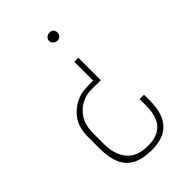

<svg xmlns="http://www.w3.org/2000/svg" viewBox="-186 -564 738 738"><g transform="rotate(-45 183.0 -195.0)"><path d="M239 -347V-225Q225 -225 210.5 -225Q196 -225 182 -225Q161 -225 135.5 -212.5Q110 -200 92 -172.5Q74 -145 74 -100V-43Q74 15 102.5 48.5Q131 82 189 82Q242 82 267.5 53.5Q293 25 293 -32V-68H317V-35Q317 104 189 104Q141 104 110 88.5Q79 73 64.5 40Q50 7 50 -44V-113Q52 -160 73.5 -188.5Q95 -217 123.5 -230.5Q152 -244 175 -244Q186 -244 196.5 -244.5Q207 -245 217 -245V-347ZM229 -494Q239 -494 245 -488Q251 -482 251 -472Q251 -463 245 -456.5Q239 -450 229 -450Q220 -450 212.5 -456.5Q205 -463 205 -472Q205 -482 212.5 -488Q220 -494 229 -494Z"/></g></svg>

Font: Alumni Sans Thin
Style: Regular
Weight: 100
Designer: Robert E. Leuschke
Foundry: Robert E. Leuschke
Version: Version 1.018